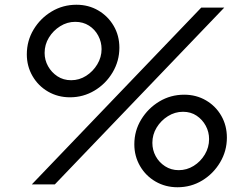

<svg xmlns="http://www.w3.org/2000/svg" viewBox="-20 -777 1041 809"><path d="M114 0 828 -745H925L211 0ZM275 -367Q224 -367 182.5 -391Q141 -415 117 -456.5Q93 -498 93 -548Q93 -605 121.5 -652.5Q150 -700 197.5 -728.5Q245 -757 302 -757Q353 -757 394 -733Q435 -709 459 -668Q483 -627 483 -576Q483 -520 454.5 -472Q426 -424 378.5 -395.5Q331 -367 275 -367ZM280 -439Q314 -439 343 -457.5Q372 -476 390 -506Q408 -536 408 -570Q408 -600 394 -626.5Q380 -653 355 -669Q330 -685 297 -685Q263 -685 233.5 -666.5Q204 -648 186 -618.5Q168 -589 168 -554Q168 -524 182.5 -498Q197 -472 222 -455.5Q247 -439 280 -439ZM728 12Q677 12 635.5 -12Q594 -36 570 -77.5Q546 -119 546 -169Q546 -226 575 -273.5Q604 -321 651.5 -349.5Q699 -378 756 -378Q807 -378 848 -354Q889 -330 912.5 -289Q936 -248 936 -197Q936 -141 907.5 -93Q879 -45 832 -16.5Q785 12 728 12ZM733 -60Q767 -60 796 -78Q825 -96 843 -126Q861 -156 861 -191Q861 -221 847 -247Q833 -273 808.5 -289.5Q784 -306 751 -306Q717 -306 687.5 -287.5Q658 -269 640 -239.5Q622 -210 622 -175Q622 -145 636 -119Q650 -93 675.5 -76.5Q701 -60 733 -60Z"/></svg>

Font: Plus Jakarta Sans
Style: Italic
Weight: 400
Italic angle: -8°
Designer: Gumpita Rahayu
Foundry: Tokotype
Version: Version 2.006